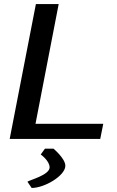

<svg xmlns="http://www.w3.org/2000/svg" viewBox="-20 -689 579 952"><path d="M28 0H477L492 -75H156L271 -669H158ZM116 212 137 243C201 243 304 182 304 133C304 97 245 48 245 48H203L182 77C182 77 226 108 226 141C226 179 125 204 116 212Z"/></svg>

Font: KpSans
Style: BoldItalic
Weight: 700
Italic angle: -11°
Version: Version 0.66